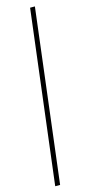

<svg xmlns="http://www.w3.org/2000/svg" viewBox="-140 -757 471 985"><g transform="rotate(-15 95.5 -264.0)"><path d="M160 -723 48 195H22L134.5 -723Z"/></g></svg>

Font: Lato ExtraLight
Style: Italic
Weight: 275
Italic angle: -7°
Designer: Lukasz Dziedzic with Adam Twardoch and Botio Nikoltchev
Foundry: tyPoland Lukasz Dziedzic
Version: Version 2.015; 2015-08-06; http://www.latofonts.com/